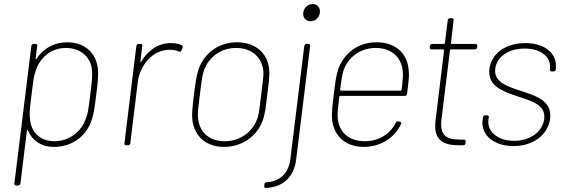

<svg xmlns="http://www.w3.org/2000/svg" viewBox="-20 -718 2791 949"><path d="M464 -377C456 -455 400 -509 312 -509C247 -509 193 -478 161 -428C159 -424 156 -425 156 -429L164 -491C165 -497 161 -501 156 -501H146C140 -501 136 -497 135 -491L51 189C51 195 54 199 60 199H70C75 199 80 195 81 189L113 -73C113 -77 116 -78 118 -74C138 -24 183 8 248 8C337 8 407 -46 433 -124C444 -157 449 -196 456 -252C463 -308 467 -345 464 -377ZM405 -134C385 -70 324 -20 249 -20C173 -20 131 -71 128 -134C126 -156 125 -168 136 -251C146 -335 149 -347 156 -367C175 -428 228 -481 305 -481C381 -481 432 -433 435 -366C436 -345 437 -333 426 -250C416 -166 413 -154 405 -134Z M824 -505C761 -505 710 -468 678 -413C676 -409 673 -410 674 -414L683 -491C684 -497 681 -501 675 -501H665C659 -501 655 -497 654 -491L595 -10C594 -4 598 0 604 0H613C619 0 624 -4 624 -10L661 -312C672 -398 736 -472 817 -472C838 -472 851 -469 863 -464C869 -461 874 -462 877 -469L882 -481C884 -486 883 -492 879 -494C866 -501 850 -505 824 -505Z M1087 8C1178 8 1252 -46 1279 -124C1291 -157 1294 -193 1301 -251C1308 -304 1314 -344 1310 -377C1303 -455 1242 -509 1152 -509C1060 -509 990 -455 962 -377C951 -345 946 -309 939 -252C932 -197 927 -157 931 -124C941 -46 997 8 1087 8ZM1091 -20C1011 -20 963 -68 959 -138C956 -159 961 -196 968 -251C974 -301 979 -341 986 -363C1007 -432 1068 -481 1147 -481C1227 -481 1277 -432 1282 -363C1283 -342 1278 -305 1271 -251C1265 -200 1261 -160 1254 -138C1232 -69 1170 -20 1091 -20Z M1515 -613C1539 -613 1558 -631 1561 -656C1564 -680 1549 -698 1525 -698C1502 -698 1482 -680 1479 -656C1476 -631 1491 -613 1515 -613ZM1294 211C1380 207 1434 156 1444 69L1513 -491C1514 -497 1510 -501 1505 -501H1495C1489 -501 1485 -497 1484 -491L1415 69C1407 138 1364 179 1297 183C1291 183 1287 187 1287 193L1286 201C1285 207 1288 211 1294 211Z M1783 -20C1702 -20 1653 -68 1649 -138C1647 -156 1651 -190 1657 -240C1658 -243 1660 -244 1662 -244H1981C1987 -244 1991 -248 1992 -255C2001 -327 2003 -344 2000 -371C1994 -453 1936 -509 1841 -509C1750 -509 1680 -455 1652 -376C1641 -344 1637 -309 1630 -252C1623 -196 1618 -156 1622 -122C1632 -45 1688 8 1778 8C1862 8 1930 -37 1962 -104C1965 -110 1963 -115 1957 -116L1949 -118C1943 -119 1939 -117 1936 -111C1909 -57 1854 -20 1783 -20ZM1837 -481C1918 -481 1966 -432 1971 -363C1973 -346 1970 -311 1965 -274C1965 -271 1963 -270 1961 -270H1665C1663 -270 1661 -271 1661 -274C1666 -313 1671 -346 1676 -364C1697 -432 1758 -481 1837 -481Z M2254 -28C2185 -28 2153 -50 2162 -127L2204 -470C2204 -472 2207 -474 2209 -474H2327C2333 -474 2337 -478 2338 -484L2339 -491C2339 -497 2336 -501 2330 -501H2212C2210 -501 2208 -503 2209 -505L2222 -618C2223 -624 2220 -628 2214 -628H2204C2198 -628 2194 -624 2193 -618L2179 -505C2179 -503 2177 -501 2175 -501H2116C2110 -501 2106 -497 2105 -491L2104 -484C2103 -478 2107 -474 2113 -474H2172C2174 -474 2175 -472 2175 -470L2133 -124C2120 -23 2173 0 2248 0H2270C2276 0 2280 -4 2281 -10L2282 -18C2282 -24 2279 -28 2273 -28Z M2518 4C2617 4 2689 -53 2699 -131C2710 -221 2628 -245 2550 -270C2479 -294 2420 -315 2428 -379C2435 -437 2493 -478 2573 -478C2657 -478 2705 -434 2698 -378V-375C2697 -369 2701 -365 2706 -365H2716C2722 -365 2726 -369 2727 -375V-378C2736 -450 2677 -505 2577 -505C2481 -505 2409 -455 2399 -377C2389 -294 2462 -267 2540 -241C2610 -218 2678 -200 2670 -130C2662 -68 2602 -22 2521 -22C2436 -22 2388 -71 2394 -124L2396 -138C2397 -144 2394 -148 2388 -148H2378C2372 -148 2368 -144 2367 -138L2365 -123C2357 -54 2417 4 2518 4Z"/></svg>

Font: Barlow Thin
Style: Italic
Weight: 250
Italic angle: -7°
Designer: Jeremy Tribby
Foundry: Tribby Type
Version: Version 1.422;hotconv 1.0.109;makeotfexe 2.5.65596